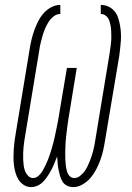

<svg xmlns="http://www.w3.org/2000/svg" viewBox="-20 -755 540 783"><path d="M279 8Q265 8 253 2Q241 -4 234.5 -15Q228 -26 224.5 -38.5Q221 -51 218.5 -64Q216 -77 215 -90.5Q214 -104 213 -117Q208 -104 202.5 -90.5Q197 -77 190.5 -64.5Q184 -52 176 -39.5Q168 -27 158 -16Q148 -5 134.5 1.5Q121 8 107 8Q91 8 77.5 -0.5Q64 -9 56 -21.5Q48 -34 43.5 -49.5Q39 -65 37 -80.5Q35 -96 35 -112Q35 -128 36 -144.5Q37 -161 39 -177.5Q41 -194 44 -210L101 -555Q104 -574 108.5 -593Q113 -612 119.5 -630.5Q126 -649 135 -667Q144 -685 157.5 -700.5Q171 -716 189 -725.5Q207 -735 226 -735V-698Q211 -698 198.5 -688Q186 -678 177.5 -664.5Q169 -651 163 -636.5Q157 -622 153 -607.5Q149 -593 145.5 -578.5Q142 -564 140 -549L83 -204Q81 -192 79 -179.5Q77 -167 76 -154.5Q75 -142 74.5 -129.5Q74 -117 74.5 -105Q75 -93 76.5 -81Q78 -69 82 -58Q86 -47 94.5 -38Q103 -29 115 -29Q127 -29 137 -38Q147 -47 153.5 -58Q160 -69 165.5 -80.5Q171 -92 175.5 -103.5Q180 -115 184 -127Q188 -139 191.5 -151Q195 -163 198 -174.5Q201 -186 203.5 -198Q206 -210 208.5 -222Q211 -234 213.5 -246Q216 -258 218 -270Q220 -282 222 -294L253 -478H293L263 -294Q261 -282 259 -270Q257 -258 255.5 -246Q254 -234 252.5 -222Q251 -210 249.5 -198Q248 -186 247.5 -174Q247 -162 246.5 -150Q246 -138 246 -126.5Q246 -115 246.5 -103Q247 -91 248.5 -79.5Q250 -68 253 -57Q256 -46 263.5 -37.5Q271 -29 283 -29Q295 -29 305 -36.5Q315 -44 322.5 -53.5Q330 -63 335.5 -74Q341 -85 345.5 -96Q350 -107 353.5 -118Q357 -129 360 -140Q363 -151 365 -162.5Q367 -174 369 -186L426 -531Q428 -543 429.5 -555Q431 -567 432.5 -579Q434 -591 434 -603Q434 -615 433.5 -627Q433 -639 431 -650.5Q429 -662 425 -672.5Q421 -683 412 -690.5Q403 -698 391 -698V-735Q407 -735 421.5 -728.5Q436 -722 446 -710.5Q456 -699 461 -684.5Q466 -670 469 -654Q472 -638 473 -622Q474 -606 473 -590Q472 -574 470 -557.5Q468 -541 466 -525L408 -180Q405 -160 400.5 -140.5Q396 -121 389 -102Q382 -83 372.5 -64.5Q363 -46 349.5 -30Q336 -14 317 -3Q298 8 279 8Z"/></svg>

Font: Iosevka Slab Extralight
Style: Italic
Weight: 200
Italic angle: -9°
Monospace: yes
Designer: Belleve Invis
Foundry: Belleve Invis
Version: Version 11.1.1; ttfautohint (v1.8.3)